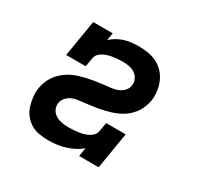

<svg xmlns="http://www.w3.org/2000/svg" viewBox="-124 -679 847 827"><g transform="rotate(30 300.0 -265.0)"><path d="M207 8Q184 8 161 4Q138 0 119.5 -11.5Q101 -23 87.5 -40.5Q74 -58 67.5 -79Q61 -100 58.5 -123Q56 -146 60 -169Q63 -184 68.5 -198.5Q74 -213 82.5 -226Q91 -239 102.5 -250.5Q114 -262 127 -271Q140 -280 154.5 -286.5Q169 -293 183.5 -297.5Q198 -302 213 -305.5Q228 -309 243 -311.5Q258 -314 273 -316Q288 -318 303 -320Q318 -322 333 -323.5Q348 -325 362.5 -331Q377 -337 388.5 -349Q400 -361 402 -376Q405 -392 398 -407.5Q391 -423 378 -431.5Q365 -440 349 -443Q333 -446 316 -446Q304 -446 293 -445Q282 -444 270.5 -442.5Q259 -441 247.5 -437.5Q236 -434 225.5 -429Q215 -424 206.5 -415Q198 -406 196 -394L188 -349H91L121 -530H218L212 -493Q226 -506 242 -515Q258 -524 274.5 -529Q291 -534 308.5 -536Q326 -538 343 -538Q367 -538 391 -534Q415 -530 435.5 -519.5Q456 -509 471.5 -492Q487 -475 496 -453.5Q505 -432 508 -408Q511 -384 507 -360Q504 -345 498.5 -330.5Q493 -316 484.5 -303Q476 -290 464.5 -278.5Q453 -267 440 -258.5Q427 -250 412.5 -243.5Q398 -237 383.5 -232.5Q369 -228 354 -224.5Q339 -221 324 -218.5Q309 -216 294 -214Q279 -212 264 -210Q249 -208 234 -206.5Q219 -205 204.5 -199Q190 -193 179 -181Q168 -169 165 -154Q163 -143 166 -131.5Q169 -120 176 -111.5Q183 -103 192.5 -97.5Q202 -92 213 -89Q224 -86 235.5 -85Q247 -84 259 -84Q270 -84 281.5 -85Q293 -86 304 -87.5Q315 -89 326.5 -92Q338 -95 349 -100.5Q360 -106 368.5 -115Q377 -124 379 -136L387 -181H484L454 0H357L364 -43Q348 -29 328.5 -19Q309 -9 288.5 -3Q268 3 248 5.5Q228 8 207 8Z"/></g></svg>

Font: Iosevka Slab SmBdExObl
Style: Regular
Weight: 600
Width: 7
Italic angle: -9°
Monospace: yes
Designer: Belleve Invis
Foundry: Belleve Invis
Version: Version 11.1.0; ttfautohint (v1.8.3)